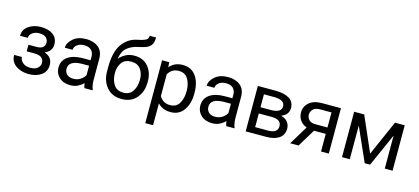

<svg xmlns="http://www.w3.org/2000/svg" viewBox="-71 -1357 4706 2158"><g transform="rotate(15 2282.0 -277.5)"><path d="M168.9 -231.4V-308.1H258.8Q315.4 -308.1 337.2 -328.9Q358.9 -349.6 358.9 -384.3Q358.9 -415 335 -439.7Q311 -464.4 253.4 -464.4Q206.5 -464.4 174.1 -440.2Q141.6 -416 141.6 -381.3H51.3Q51.3 -453.6 111.1 -495.6Q170.9 -537.6 253.4 -537.6Q344.7 -537.6 397.2 -498.3Q449.7 -459 449.7 -384.3Q449.7 -308.6 367.7 -272Q459.5 -240.7 459.5 -148.9Q459.5 -74.2 402.1 -32.2Q344.7 9.8 253.4 9.8Q202.1 9.8 153.8 -7.8Q105.5 -25.4 74.2 -62Q43 -98.6 43 -156.2H133.3Q133.3 -120.1 166.5 -91.6Q199.7 -63 253.4 -63Q310.5 -63 339.4 -88.6Q368.2 -114.3 368.2 -148.4Q368.2 -229.5 263.7 -231.4Z M902.8 0Q894 -19 890.1 -55.7Q864.7 -28.8 826.7 -9.5Q788.6 9.8 739.7 9.8Q658.7 9.8 609.9 -35.6Q561 -81.1 561 -147Q561 -231.9 625.5 -276.1Q689.9 -320.3 798.8 -320.3H888.2V-362.3Q888.2 -409.2 860.1 -437.3Q832 -465.3 776.9 -465.3Q725.6 -465.3 694.1 -440.2Q662.6 -415 662.6 -381.8H572.3Q572.3 -438.5 629.4 -488.3Q686.5 -538.1 782.2 -538.1Q868.2 -538.1 923.3 -494.1Q978.5 -450.2 978.5 -361.3V-124Q978.5 -50.8 997.1 -7.8V0ZM752.9 -69.3Q801.8 -69.3 837.6 -93.8Q873.5 -118.2 888.2 -147.9V-256.8H804.2Q651.9 -253.9 651.9 -159.2Q651.9 -121.6 677.2 -95.5Q702.6 -69.3 752.9 -69.3Z M1335.9 10.3Q1224.6 10.3 1162.1 -63.7Q1099.6 -137.7 1099.6 -248V-296.4Q1099.6 -476.6 1165.8 -567.9Q1231.9 -659.2 1337.9 -679.2Q1395 -689.9 1427.2 -705.1Q1459.5 -720.2 1459.5 -758.3H1533.7Q1533.7 -694.3 1508.3 -664.6Q1482.9 -634.8 1442.9 -622.8Q1402.8 -610.8 1357.4 -601.1Q1291.5 -586.9 1241.9 -547.1Q1192.4 -507.3 1177.7 -415.5Q1209 -452.1 1253.2 -475.1Q1297.4 -498 1352.5 -498Q1456.1 -498 1513.9 -429.7Q1571.8 -361.3 1571.8 -258.8V-248Q1571.8 -137.7 1509.3 -63.7Q1446.8 10.3 1335.9 10.3ZM1335 -424.3Q1260.3 -424.3 1225.1 -374.5Q1189.9 -324.7 1189.9 -258.3V-248Q1189.9 -173.8 1225.3 -118.9Q1260.7 -64 1335.9 -64Q1410.2 -64 1445.3 -118.2Q1480.5 -172.4 1481 -246.1V-258.8Q1481 -324.7 1445.6 -374.5Q1410.2 -424.3 1335 -424.3Z M1906.7 9.8Q1811.5 9.8 1755.9 -51.3V203.1H1665V-528.3H1748L1752.4 -470.2Q1808.1 -538.1 1905.3 -538.1Q2005.4 -538.1 2058.6 -463.9Q2111.8 -389.6 2111.8 -268.6V-258.3Q2111.8 -142.6 2058.3 -66.4Q2004.9 9.8 1906.7 9.8ZM1878.9 -461.9Q1796.9 -461.9 1755.9 -389.2V-136.2Q1797.4 -64.5 1879.9 -64.5Q1953.1 -64.5 1987.1 -122.1Q2021 -179.7 2021 -258.3V-268.6Q2021 -347.2 1987.1 -404.5Q1953.1 -461.9 1878.9 -461.9Z M2553.2 0Q2544.4 -19 2540.5 -55.7Q2515.1 -28.8 2477.1 -9.5Q2439 9.8 2390.1 9.8Q2309.1 9.8 2260.3 -35.6Q2211.4 -81.1 2211.4 -147Q2211.4 -231.9 2275.9 -276.1Q2340.3 -320.3 2449.2 -320.3H2538.6V-362.3Q2538.6 -409.2 2510.5 -437.3Q2482.4 -465.3 2427.2 -465.3Q2376 -465.3 2344.5 -440.2Q2313 -415 2313 -381.8H2222.7Q2222.7 -438.5 2279.8 -488.3Q2336.9 -538.1 2432.6 -538.1Q2518.6 -538.1 2573.7 -494.1Q2628.9 -450.2 2628.9 -361.3V-124Q2628.9 -50.8 2647.5 -7.8V0ZM2403.3 -69.3Q2452.1 -69.3 2488 -93.8Q2523.9 -118.2 2538.6 -147.9V-256.8H2454.6Q2302.2 -253.9 2302.2 -159.2Q2302.2 -121.6 2327.6 -95.5Q2353 -69.3 2403.3 -69.3Z M3222.2 -150.4Q3222.2 -75.7 3167.7 -37.8Q3113.3 0 3019 0H2779.3V-528.3H2985.4Q3085.9 -528.3 3144.8 -492.9Q3203.6 -457.5 3203.6 -383.3Q3203.6 -304.7 3117.7 -272.5Q3168.5 -260.3 3195.3 -226.6Q3222.2 -192.9 3222.2 -150.4ZM2869.6 -455.1V-304.7H2986.3Q3112.8 -304.7 3112.8 -378.9Q3112.8 -453.1 2991.7 -455.1ZM3131.3 -152.8Q3131.3 -230.5 3024.4 -232.4H2869.6V-73.2H3019Q3131.3 -73.2 3131.3 -152.8Z M3655.8 0V-205.6H3519L3394.5 0H3296.9L3429.7 -219.2Q3378.9 -237.8 3351.8 -276.9Q3324.7 -315.9 3324.7 -367.2Q3324.7 -436.5 3377.2 -482.4Q3429.7 -528.3 3525.4 -528.3H3746.1V0ZM3655.8 -279.8V-455.1H3525.4Q3467.3 -455.1 3441.4 -427.2Q3415.5 -399.4 3415.5 -366.2Q3415.5 -334 3439 -306.9Q3462.4 -279.8 3514.6 -279.8Z M4195.3 -120.1 4375 -528.3H4488.3V0H4397.5V-383.8L4226.6 0H4164.1L3990.2 -391.6V0H3899.9V-528.3H4016.6Z"/></g></svg>

Font: Roboto21382017
Style: Regular
Weight: 400
Designer: Christian Robertson
Foundry: Google
Version: Version 2.138; 2017